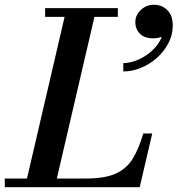

<svg xmlns="http://www.w3.org/2000/svg" viewBox="-66 -784 743 804"><path d="M500.6 -691Q500.6 -719.9 523.4 -742Q546.2 -764.1 578.5 -764.1Q611.8 -764.1 634.6 -741.8Q657.4 -719.5 657.4 -676.7Q657.4 -637.8 639.3 -603.3Q621.3 -568.9 591.4 -542Q561.4 -515.2 524.6 -500Q487.8 -484.8 450.3 -484.8V-519.9Q480.7 -519.9 513.2 -534.2Q545.8 -548.4 572.4 -573.4Q599 -598.3 611.8 -629.7Q593.7 -623.5 575.7 -623.5Q538.6 -623.5 519.6 -643.2Q500.6 -662.9 500.6 -691ZM519 0H-46V-36.5H47L204.5 -713.5H123V-750H427.5V-713.5H329.5L172 -36.5H295Q373.5 -36.5 419 -57.2Q464.5 -78 490 -119.8Q515.5 -161.5 534 -225H571.5Z"/></svg>

Font: Bodoni* 06pt Medium
Style: Italic
Weight: 500
Italic angle: -13°
Version: Version 2.3